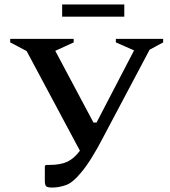

<svg xmlns="http://www.w3.org/2000/svg" viewBox="-20 -835 766 865"><path d="M343 -55Q308 -12 276.5 -1Q245 10 216 10Q194 10 188 4Q182 -2 182 -19V-87L187 -92H203Q253 -92 283.5 -106.5Q314 -121 340 -156L100 -605L26 -644V-660H312V-644L229 -606L401 -283H415L584 -608L502 -644V-660H715V-644L654 -611L442 -211Q420 -168 393 -124.5Q366 -81 343 -55ZM260 -760V-815H540V-760Z"/></svg>

Font: Spectral SemiBold
Style: Regular
Weight: 600
Designer: Jean-Baptiste Levee
Foundry: Production Type
Version: Version 2.001